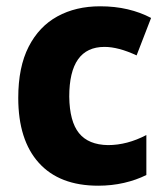

<svg xmlns="http://www.w3.org/2000/svg" viewBox="-20 -580 529 610"><path d="M292 10Q169 10 103.5 -62.5Q38 -135 38 -269Q38 -367 71 -431.5Q104 -496 162.5 -528Q221 -560 298 -560Q345 -560 385.5 -550.5Q426 -541 460 -523L414 -404Q356 -431 312 -431Q200 -431 200 -273Q201 -194 231 -157Q261 -120 323 -119Q384 -119 445 -151V-24Q413 -8 374 1Q335 10 292 10Z"/></svg>

Font: Noto Sans SemiCondensed ExtraBold
Style: Regular
Weight: 800
Width: 4
Designer: Monotype Design Team
Foundry: Monotype Imaging Inc.
Version: Version 2.013; ttfautohint (v1.8.4.7-5d5b)